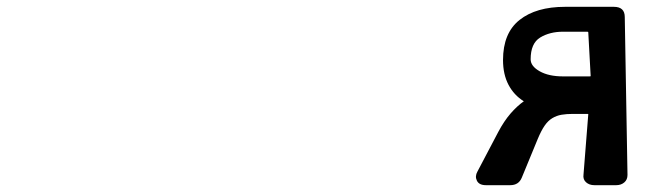

<svg xmlns="http://www.w3.org/2000/svg" viewBox="-20 -543 1918 563"><path d="M1516 -246Q1487 -264 1471 -294.5Q1455 -325 1455 -367Q1455 -446 1503.5 -484.5Q1552 -523 1637 -523H1780Q1812 -523 1812 -493L1820 -30Q1820 -16 1810.5 -8Q1801 0 1787 0H1723Q1708 0 1698.5 -8.5Q1689 -17 1691 -31L1705 -208Q1705 -209 1703 -209H1660Q1641 -209 1626.5 -206.5Q1612 -204 1599.5 -196.5Q1587 -189 1577 -174.5Q1567 -160 1557 -136L1510 -22Q1501 0 1476 0H1405Q1385 0 1378.5 -13Q1372 -26 1380 -40L1441 -156Q1458 -188 1477 -210Q1496 -232 1516 -246ZM1705 -448Q1705 -450 1702 -450H1631Q1592 -450 1564 -433Q1536 -416 1536 -369Q1536 -349 1562.5 -334Q1589 -319 1631 -319H1709Q1712 -319 1712 -320Z"/></svg>

Font: OpenDyslexic3
Style: Bold
Weight: 700
Designer: Abelardo Gonzalez
Version: Version 1.000;PS 001.001;hotconv 1.0.56